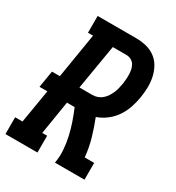

<svg xmlns="http://www.w3.org/2000/svg" viewBox="-195 -843 872 951"><g transform="rotate(30 240.5 -367.5)"><path d="M-19 0V-96H23L55 -287H10L26 -383H71L113 -639H84V-735H304Q334 -735 362.5 -728Q391 -721 413.5 -704.5Q436 -688 450 -663Q464 -638 470 -610Q476 -582 475.5 -552Q475 -522 470 -493Q465 -462 455 -432Q445 -402 427 -375Q409 -348 382.5 -327.5Q356 -307 326 -297Q345 -249 359.5 -199Q374 -149 379 -96H433V0H264Q271 -38 268 -76Q265 -114 257 -149.5Q249 -185 237 -219.5Q225 -254 211 -287H167L136 -96H164V0ZM183 -383H257Q272 -383 286 -388Q300 -393 311.5 -403Q323 -413 331 -425.5Q339 -438 345 -451.5Q351 -465 354 -479Q357 -493 360 -507Q362 -521 363 -535.5Q364 -550 363.5 -563.5Q363 -577 360 -590.5Q357 -604 350 -615Q343 -626 330.5 -632.5Q318 -639 304 -639H226Z"/></g></svg>

Font: Iosevka Curly Slab Oblique
Style: Bold
Weight: 700
Italic angle: -9°
Monospace: yes
Designer: Belleve Invis
Foundry: Belleve Invis
Version: Version 11.1.0; ttfautohint (v1.8.3)